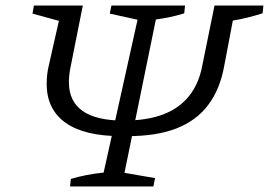

<svg xmlns="http://www.w3.org/2000/svg" viewBox="-20 -671 968 691"><path d="M417 -181Q283 -181 215.5 -229.5Q148 -278 148 -369Q148 -387 150 -404Q152 -421 156 -437L192 -596L97 -622L102 -651H278L234 -430Q231 -416 229.5 -402Q228 -388 228 -375Q228 -306 277.5 -271.5Q327 -237 425 -237Q508 -237 566.5 -259Q625 -281 660.5 -325.5Q696 -370 708 -435L752 -651H928L925 -623Q896 -614 869.5 -607.5Q843 -601 818 -597L787 -434Q772 -350 729.5 -293.5Q687 -237 615.5 -209Q544 -181 439 -181ZM232 0 235 -27Q287 -43 353 -50L475 -600L375 -622L381 -651H646L643 -623Q614 -614 589 -609Q564 -604 541 -601L428 -49L538 -30L532 0Z"/></svg>

Font: Piazzolla 24pt
Style: Italic
Weight: 400
Italic angle: -11.3°
Designer: Juan Pablo del Peral
Foundry: Huerta Tipografica
Version: Version 2.005